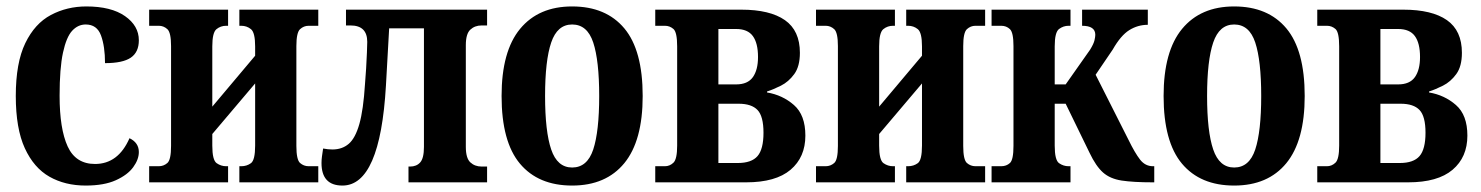

<svg xmlns="http://www.w3.org/2000/svg" viewBox="-20 -566 4598 596"><path d="M246 10Q182 10 133.5 -17.5Q85 -45 57 -106Q29 -167 29 -268Q29 -371 58.5 -432Q88 -493 138 -519.5Q188 -546 248 -546Q325 -546 368 -516Q411 -486 411 -441Q411 -404 386 -387Q361 -370 306 -370Q306 -422 293.5 -456Q281 -490 246 -490Q222 -490 204 -470.5Q186 -451 175.5 -402.5Q165 -354 165 -269Q165 -166 190 -111.5Q215 -57 275 -57Q347 -57 382 -137Q411 -123 411 -94Q411 -71 393.5 -47Q376 -23 339.5 -6.5Q303 10 246 10Z M443 0V-50H473Q488 -50 499.5 -60Q511 -70 511 -113V-423Q511 -465 499.5 -475.5Q488 -486 473 -486H443V-536H688V-486H682Q665 -486 652 -475.5Q639 -465 639 -422V-235L772 -393V-422Q772 -465 759 -475.5Q746 -486 729 -486H723V-536H968V-486H938Q923 -486 911.5 -475.5Q900 -465 900 -423V-113Q900 -70 911.5 -60Q923 -50 938 -50H968V0H723V-50H729Q746 -50 759 -59.5Q772 -69 772 -114V-307L639 -150V-114Q639 -69 652.5 -59.5Q666 -50 682 -50H688V0Z M1043 10Q978 10 978 -60Q978 -70 979.5 -81Q981 -92 983 -105Q998 -102 1012 -102Q1042 -102 1062.5 -119.5Q1083 -137 1095.5 -181Q1108 -225 1113 -305Q1115 -327 1116.5 -353.5Q1118 -380 1119 -403Q1120 -426 1120 -436Q1120 -487 1068 -487H1054V-536H1492V-487H1475Q1454 -487 1440 -474Q1426 -461 1426 -426V-110Q1426 -75 1440 -62Q1454 -49 1475 -49H1492V0H1248V-49H1253Q1273 -49 1284.5 -62Q1296 -75 1296 -110V-478H1188L1178 -300Q1160 10 1043 10Z M1756 10Q1651 10 1594 -58Q1537 -126 1537 -268Q1537 -407 1594.5 -476.5Q1652 -546 1756 -546Q1861 -546 1918 -478Q1975 -410 1975 -268Q1975 -129 1918 -59.5Q1861 10 1756 10ZM1756 -46Q1803 -46 1821.5 -102Q1840 -158 1840 -268Q1840 -378 1821.5 -434Q1803 -490 1756 -490Q1710 -490 1691 -434Q1672 -378 1672 -268Q1672 -158 1691 -102Q1710 -46 1756 -46Z M2014 0V-50H2044Q2059 -50 2070.5 -61Q2082 -72 2082 -114V-422Q2082 -466 2070.5 -476Q2059 -486 2044 -486H2014V-536H2281Q2370 -536 2416.5 -503.5Q2463 -471 2463 -402Q2463 -360 2445.5 -336Q2428 -312 2404 -300Q2380 -288 2361 -282V-279Q2409 -271 2444.5 -240Q2480 -209 2480 -145Q2480 -78 2434 -39Q2388 0 2296 0ZM2210 -304H2265Q2301 -304 2317 -326.5Q2333 -349 2333 -389Q2333 -432 2317 -454Q2301 -476 2265 -476H2210ZM2210 -60H2270Q2313 -60 2331.5 -81.5Q2350 -103 2350 -154Q2350 -205 2331.5 -224.5Q2313 -244 2273 -244H2210Z M2513 0V-50H2543Q2558 -50 2569.5 -60Q2581 -70 2581 -113V-423Q2581 -465 2569.5 -475.5Q2558 -486 2543 -486H2513V-536H2758V-486H2752Q2735 -486 2722 -475.5Q2709 -465 2709 -422V-235L2842 -393V-422Q2842 -465 2829 -475.5Q2816 -486 2799 -486H2793V-536H3038V-486H3008Q2993 -486 2981.5 -475.5Q2970 -465 2970 -423V-113Q2970 -70 2981.5 -60Q2993 -50 3008 -50H3038V0H2793V-50H2799Q2816 -50 2829 -59.5Q2842 -69 2842 -114V-307L2709 -150V-114Q2709 -69 2722.5 -59.5Q2736 -50 2752 -50H2758V0Z M3058 0V-50H3088Q3104 -50 3115 -60Q3126 -70 3126 -113V-423Q3126 -465 3115 -475.5Q3104 -486 3088 -486H3058V-536H3303V-486H3297Q3281 -486 3267.5 -476Q3254 -466 3254 -422V-304H3288L3364 -412Q3375 -430 3377.5 -441Q3380 -452 3380 -458Q3380 -486 3339 -486V-536H3543V-489Q3512 -489 3485.5 -472.5Q3459 -456 3434 -412L3381 -334L3483 -132Q3503 -91 3519 -70.5Q3535 -50 3559 -50H3563V0H3559Q3498 0 3462 -5.5Q3426 -11 3404 -30.5Q3382 -50 3362 -92L3288 -244H3254V-114Q3254 -69 3267.5 -59.5Q3281 -50 3297 -50H3303V0Z M3811 10Q3706 10 3649 -58Q3592 -126 3592 -268Q3592 -407 3649.5 -476.5Q3707 -546 3811 -546Q3916 -546 3973 -478Q4030 -410 4030 -268Q4030 -129 3973 -59.5Q3916 10 3811 10ZM3811 -46Q3858 -46 3876.5 -102Q3895 -158 3895 -268Q3895 -378 3876.5 -434Q3858 -490 3811 -490Q3765 -490 3746 -434Q3727 -378 3727 -268Q3727 -158 3746 -102Q3765 -46 3811 -46Z M4069 0V-50H4099Q4114 -50 4125.5 -61Q4137 -72 4137 -114V-422Q4137 -466 4125.5 -476Q4114 -486 4099 -486H4069V-536H4336Q4425 -536 4471.5 -503.5Q4518 -471 4518 -402Q4518 -360 4500.5 -336Q4483 -312 4459 -300Q4435 -288 4416 -282V-279Q4464 -271 4499.5 -240Q4535 -209 4535 -145Q4535 -78 4489 -39Q4443 0 4351 0ZM4265 -304H4320Q4356 -304 4372 -326.5Q4388 -349 4388 -389Q4388 -432 4372 -454Q4356 -476 4320 -476H4265ZM4265 -60H4325Q4368 -60 4386.5 -81.5Q4405 -103 4405 -154Q4405 -205 4386.5 -224.5Q4368 -244 4328 -244H4265Z"/></svg>

Font: Noto Serif ExtraCondensed
Style: Bold
Weight: 700
Width: 2
Designer: Monotype Design Team
Foundry: Monotype Imaging Inc.
Version: Version 2.014; ttfautohint (v1.8.4.7-5d5b)